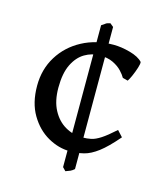

<svg xmlns="http://www.w3.org/2000/svg" viewBox="-98 -684 676 780"><g transform="rotate(15 240.5 -294.0)"><path d="M284.7 1.5Q275.9 9.3 268.3 12.7Q260.7 16.1 249 20L235.8 6.3V-590.3Q249 -598.6 252.2 -601.6Q255.4 -604.5 270.5 -607.9L284.7 -596.2ZM435.5 -172.4Q393.1 -123 362.3 -99.9Q331.5 -76.7 304.2 -69.8Q276.9 -63 245.1 -63Q198.2 -63 152.8 -88.6Q107.4 -114.3 77.9 -164.1Q48.3 -213.9 48.3 -286.1Q48.3 -355.5 82 -409.9Q115.7 -464.4 174.1 -495.6Q232.4 -526.9 306.2 -526.9Q338.4 -526.9 375.7 -516.6Q413.1 -506.3 429.7 -487.8Q431.2 -480.5 425.5 -462.6Q419.9 -444.8 412.1 -427Q404.3 -409.2 398.4 -400.9L376.5 -406.7Q370.1 -418.5 356.2 -433.3Q342.3 -448.2 319.1 -459.5Q295.9 -470.7 262.2 -470.7Q229.5 -470.7 200 -453.4Q170.4 -436 152.1 -398.7Q133.8 -361.3 133.8 -300.8Q133.8 -244.6 154.1 -206.8Q174.3 -168.9 207.5 -149.7Q240.7 -130.4 280.3 -130.4Q299.3 -130.4 316.7 -134Q334 -137.7 356 -151.9Q377.9 -166 412.6 -197.3Z"/></g></svg>

Font: Gentium Book Plus
Style: Regular
Weight: 400
Designer: Victor Gaultney, Annie Olsen, Iska Routamaa, Becca Hirsbrunner
Foundry: SIL International
Version: Version 6.101